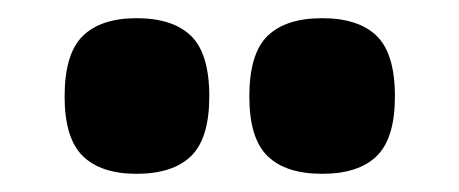

<svg xmlns="http://www.w3.org/2000/svg" viewBox="-20 -789 504 211"><path d="M334 -598Q294 -598 274 -617.5Q254 -637 254 -683Q254 -730 274 -749.5Q294 -769 334 -769Q374 -769 394 -749.5Q414 -730 414 -683Q414 -637 394 -617.5Q374 -598 334 -598ZM130 -598Q91 -598 71 -617.5Q51 -637 51 -683Q51 -730 71 -749.5Q91 -769 130 -769Q170 -769 190 -749.5Q210 -730 210 -683Q210 -637 190 -617.5Q170 -598 130 -598Z"/></svg>

Font: Georama ExtraBold
Style: Regular
Weight: 800
Designer: Jean-Baptiste Levee
Foundry: Production Type
Version: Version 1.001